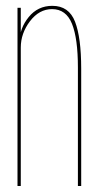

<svg xmlns="http://www.w3.org/2000/svg" viewBox="-20 -622 331 642"><path d="M38.5 0H49.5V-504V-596H38.5ZM240.5 0H251.5V-392.5Q251.5 -496 231 -549.2Q210.5 -602.5 155 -602.5Q106.5 -602.5 76 -565Q45.5 -527.5 45.5 -482.5L49.5 -463Q49.5 -510.5 80.2 -551Q111 -591.5 154 -591.5Q201 -591.5 220.8 -542.2Q240.5 -493 240.5 -396Z"/></svg>

Font: Anybody Thin Condensed
Style: Regular
Weight: 100
Width: 3
Version: Version 1.113;gftools[0.9.25]